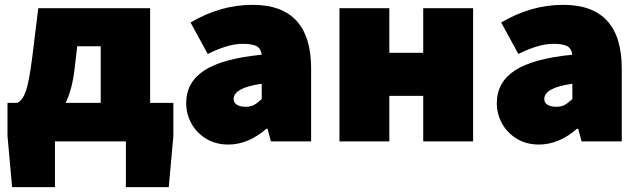

<svg xmlns="http://www.w3.org/2000/svg" viewBox="-20 -584 2637 793"><path d="M113 -346 138 -550H600V-159H696V-22L677 189H500V0H207V189H30L11 -22V-159H51Q73 -169 86.5 -206.5Q100 -244 113 -346ZM396 -159V-393H299L288 -299Q278 -214 251 -159Z M749 -158Q749 -244 823.5 -293Q898 -342 1061 -358Q1057 -385 1038.5 -394Q1020 -403 982 -403Q922 -403 838 -361L767 -491Q890 -564 1023 -564Q1265 -564 1265 -301V0H1099L1085 -52H1080Q1005 13 923 13Q871 13 831.5 -11Q792 -35 770.5 -74Q749 -113 749 -158ZM1061 -175V-238Q945 -222 945 -175Q945 -160 958 -151.5Q971 -143 995 -143Q1015 -143 1029 -150.5Q1043 -158 1061 -175Z M1382 -550H1588V-366H1728V-550H1934V0H1728V-188H1588V0H1382Z M2032 -158Q2032 -244 2106.5 -293Q2181 -342 2344 -358Q2340 -385 2321.5 -394Q2303 -403 2265 -403Q2205 -403 2121 -361L2050 -491Q2173 -564 2306 -564Q2548 -564 2548 -301V0H2382L2368 -52H2363Q2288 13 2206 13Q2154 13 2114.5 -11Q2075 -35 2053.5 -74Q2032 -113 2032 -158ZM2344 -175V-238Q2228 -222 2228 -175Q2228 -160 2241 -151.5Q2254 -143 2278 -143Q2298 -143 2312 -150.5Q2326 -158 2344 -175Z"/></svg>

Font: Nebula Sans Black
Style: Regular
Weight: 900
Designer: Paul D. Hunt for Adobe (as Source Sans)
Foundry: Nebula Entertainment & Broadcasting LLC
Version: Version 1.010